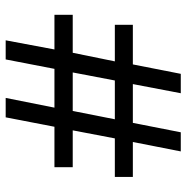

<svg xmlns="http://www.w3.org/2000/svg" viewBox="-10 -662 672 693"><g transform="rotate(90 326.5 -316.0)"><path d="M159 -176H34V-242H171L202 -394H70V-459H213L247 -632H317L284 -459H424L458 -632H527L493 -459H619V-394H480L451 -242H584V-176H438L404 0H334L369 -176H229L195 0H126ZM381 -242 411 -394H271L242 -242Z"/></g></svg>

Font: ukorean85
Style: Book
Weight: 400
Designer: Jelle Bosma - Monotype Design Team
Foundry: Monotype Imaging Inc.
Version: Version 2.003